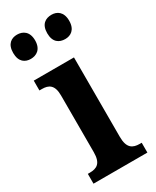

<svg xmlns="http://www.w3.org/2000/svg" viewBox="-200 -808 703 864"><g transform="rotate(-30 152.0 -376.5)"><path d="M230 -627C258 -627 286 -643 286 -690C286 -737 258 -753 230 -753C199 -753 172 -737 172 -690C172 -643 199 -627 230 -627ZM51 -627C80 -627 109 -643 109 -690C109 -737 80 -753 51 -753C22 -753 -5 -737 -5 -690C-5 -643 22 -627 51 -627ZM14 0H294V-51H284C248 -51 222 -64 222 -123V-536H13V-485H26C61 -485 86 -472 86 -417V-122C86 -64 61 -51 24 -51H14Z"/></g></svg>

Font: Noto Serif Myanmar Condensed
Style: Bold
Weight: 700
Width: 3
Designer: Ben Mitchell and the Monotype Design Team
Foundry: Monotype Imaging Inc.
Version: Version 2.106